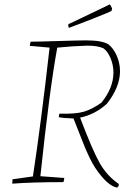

<svg xmlns="http://www.w3.org/2000/svg" viewBox="-20 -830 606 875"><path d="M294 -703Q291 -709 291 -715L292 -720L322 -734L466 -803L480 -810Q485 -806 491 -791L488 -780Q480 -775 409 -747Q338 -719 294 -703ZM36 7Q36 -6 37 -13L130 -26Q167 -269 206 -613L116 -621Q116 -630 120 -640Q151 -640 246 -643Q341 -646 373 -646Q445 -646 474 -628Q498 -609 512.5 -575Q527 -541 527 -504Q526 -432 467 -357Q413 -308 345 -294Q401 -146 434 -87.5Q467 -29 521 8V17L514 25Q470 18 414 -65Q402 -83 388.5 -111Q375 -139 366 -161Q357 -183 340 -226.5Q323 -270 315 -290Q263 -292 248 -296Q248 -306 251 -312Q323 -310 360.5 -320.5Q398 -331 442 -362Q497 -429 497 -500Q497 -533 484 -564.5Q471 -596 451 -610Q424 -622 378 -622Q310 -620 241 -613Q206 -424 164 -27L273 -19Q272 -9 269 0Q128 0 36 7Z"/></svg>

Font: Albura ExtraLight
Style: Italic
Weight: 156
Italic angle: -7°
Designer: Mercedes Jáuregui
Foundry: Omnibus-Type Team
Version: Version 1.000